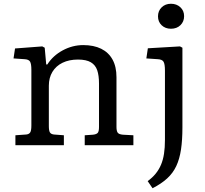

<svg xmlns="http://www.w3.org/2000/svg" viewBox="-20 -773 1093 1022"><path d="M62 0V-53L119 -57Q133 -58 140 -67Q147 -76 147 -105V-401Q147 -433 140 -445Q133 -457 110 -458L52 -462L60 -515L205 -526L218 -519L226 -430H232Q262 -477 314 -505Q366 -533 423 -533Q479 -533 518.5 -513.5Q558 -494 579 -456Q600 -418 600 -362V-97Q600 -77 606 -67.5Q612 -58 634 -56L690 -53V0H431V-53L475 -56Q493 -58 500 -65.5Q507 -73 507 -98V-328Q507 -371 497.5 -399Q488 -427 463.5 -441.5Q439 -456 395 -456Q348 -456 313 -439Q278 -422 259 -390.5Q240 -359 240 -317V-102Q240 -78 245.5 -68.5Q251 -59 267 -57L320 -53V0ZM792 229 766 191Q791 173 808.5 151.5Q826 130 837 104Q848 78 853 45.5Q858 13 858 -28V-397Q858 -432 850.5 -444.5Q843 -457 819 -458L759 -462L767 -516L938 -526L951 -519V-95Q951 -28 943.5 22.5Q936 73 918.5 110.5Q901 148 870 176.5Q839 205 792 229ZM890 -620Q860 -620 840.5 -638.5Q821 -657 821 -686Q821 -715 840.5 -734Q860 -753 890 -753Q920 -753 940 -734.5Q960 -716 960 -687Q960 -658 940.5 -639Q921 -620 890 -620Z"/></svg>

Font: Literata Variable Black
Style: Regular
Weight: 900
Designer: Latin by Veronika Burian and Jose Scaglione. Greek by Irene Vlachou. Cyrillic by Vera Evstafieva.
Foundry: TypeTogether
Version: Version 3.021